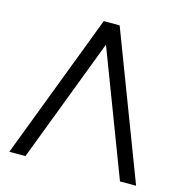

<svg xmlns="http://www.w3.org/2000/svg" viewBox="-106 -812 873 910"><g transform="rotate(15 331.0 -357.0)"><path d="M292 -714 20 0H99L331 -609L563 0H642L370 -714Z"/></g></svg>

Font: Non Bureau Light
Style: Regular
Weight: 300
Designer: Jona Saucedo
Foundry: Non Foundry
Version: Version 1.000;FEAKit 1.0